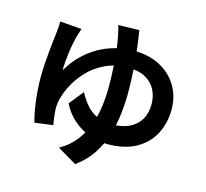

<svg xmlns="http://www.w3.org/2000/svg" viewBox="-122 -946 1244 1162"><g transform="rotate(15 500.0 -365.0)"><path d="M270.5 -723.2Q264.8 -707.3 260.1 -691.5Q255.3 -675.7 251.8 -662.9Q247.6 -643.8 242.2 -617.7Q236.9 -591.6 233.1 -562.8Q229.2 -534 226.9 -505.5Q224.5 -477 225.1 -452.1Q256.4 -507.4 298.6 -549.5Q340.7 -591.5 390.9 -620.3Q441.1 -649.1 496.8 -663.9Q552.4 -678.7 610.6 -678.7Q707 -678.7 776.9 -641.3Q846.8 -603.9 885.2 -539.3Q923.5 -474.7 923.5 -393.5Q923.5 -307.9 887.4 -239Q851.2 -170.2 779.7 -130.4Q708.1 -90.7 601.1 -90.7Q542.6 -90.7 486.4 -111.6Q430.3 -132.5 384.9 -172.2Q339.6 -211.8 311.6 -268.4L384 -358.3Q406.4 -315.2 435.3 -282.4Q464.1 -249.5 503.6 -231.3Q543.1 -213.1 597 -213.1Q661.8 -213.1 706.7 -235.1Q751.5 -257.1 774.9 -297.2Q798.3 -337.4 798.3 -391.2Q798.3 -440.5 778.3 -480.9Q758.4 -521.3 715.7 -545.9Q672.9 -570.6 604 -570.6Q524.4 -570.6 462.2 -540.7Q400 -510.9 355.7 -463.9Q311.4 -416.9 284.7 -363.9Q258.1 -311 248.9 -264.3Q246.5 -250.5 245.4 -239.2Q244.4 -228 244.6 -215Q244.8 -206.7 246.5 -188.6Q248.2 -170.6 250.9 -151.1Q253.5 -131.6 256.5 -117.2L142.3 -101.9Q126.6 -154.8 117.1 -230.3Q107.6 -305.8 107.6 -379.5Q107.6 -420.2 110.4 -463Q113.1 -505.8 117.3 -545.9Q121.5 -586 125.2 -619.6Q129 -653.1 131.7 -675.2Q133.5 -690.9 134.3 -706.9Q135.1 -722.9 134.1 -734ZM610.3 -807.1Q616.8 -770.7 624.5 -710.8Q632.2 -650.9 637.7 -577.6Q643.2 -504.2 643.2 -427Q643.2 -357.9 635.1 -288.1Q626.9 -218.2 606.1 -151.7Q585.4 -85.1 546.3 -26.9Q507.1 31.3 445.2 76.7L324.9 5.7Q386.3 -28.8 424.5 -78.7Q462.8 -128.6 484 -187Q505.3 -245.5 513.2 -307.3Q521.1 -369.2 521.1 -427.6Q521.1 -486.1 517.6 -543.5Q514.2 -600.8 508.8 -650.3Q503.5 -699.8 496.2 -733.6Q492.4 -752.3 488 -772.1Q483.6 -792 478.8 -804.3Z"/></g></svg>

Font: Noto Sans SC Thin
Style: Regular
Weight: 100
Designer: Ryoko NISHIZUKA 西塚涼子 (kana, bopomofo & ideographs); Paul D. Hunt (Latin, Greek & Cyrillic); Sandoll Communications 산돌커뮤니
Foundry: Adobe
Version: Version 2.004-H2;hotconv 1.0.118;makeotfexe 2.5.65603